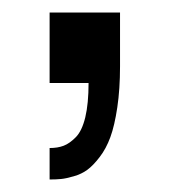

<svg xmlns="http://www.w3.org/2000/svg" viewBox="-20 -134 274 310"><path d="M173.8 -26.9Q173.8 9.8 169.4 39.3Q165 68.8 158.2 87.4Q151.4 106 140.9 119.6Q130.4 133.3 121.1 140.1Q111.8 147 99.1 150.6Q86.4 154.3 78.6 155Q70.8 155.8 60.1 155.8V105Q73.2 105 82.8 101.3Q92.3 97.7 102.3 87.6Q112.3 77.6 117.7 55.4Q123 33.2 123 0H60.1V-113.8H173.8Z"/></svg>

Font: Standard
Style: Regular
Weight: 400
Designer: Bryce Wilner
Version: Version 2.000;PS 2.0;hotconv 16.6.51;makeotf.lib2.5.65220 DE